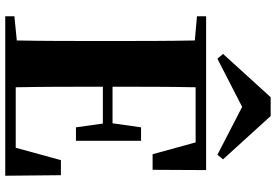

<svg xmlns="http://www.w3.org/2000/svg" viewBox="-176 -850 1027 714"><g transform="rotate(90 337.0 -493.5)"><path d="M412 -987H342L181 -810L199 -789L378 -881L556 -789L573 -810ZM554 -548H612L613 -747H41V-713L131 -705C133 -602 133 -499 133 -395V-351C133 -247 133 -144 131 -43L41 -34V0H634L632 -207H576L530 -39H305C303 -143 303 -249 303 -360V-363H440L454 -263H504V-505H454L439 -399H303C303 -505 303 -608 305 -708H510Z"/></g></svg>

Font: Source Han Serif KR Heavy
Style: Regular
Weight: 900
Designer: Ryoko NISHIZUKA 西塚涼子 (kana & ideographs); Frank Grießhammer (Latin, Greek & Cyrillic); Wenlong ZHANG 张文龙 (bopomofo); San
Foundry: Adobe
Version: Version 2.001;hotconv 1.1.0;makeotfexe 2.6.0